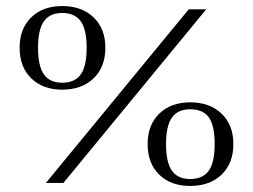

<svg xmlns="http://www.w3.org/2000/svg" viewBox="-20 -606 838 636"><path d="M132 0 605 -575H663L190 0ZM186 -309Q122 -309 83.5 -346.5Q45 -384 45 -448Q45 -511 83.5 -548.5Q122 -586 186 -586Q251 -586 290 -548.5Q329 -511 329 -448Q329 -384 290 -346.5Q251 -309 186 -309ZM186 -332Q228 -332 247.5 -359.5Q267 -387 267 -448Q267 -508 247.5 -535.5Q228 -563 186 -563Q145 -563 125.5 -535.5Q106 -508 106 -448Q106 -387 125.5 -359.5Q145 -332 186 -332ZM610 10Q546 10 507.5 -27.5Q469 -65 469 -129Q469 -192 507.5 -229.5Q546 -267 610 -267Q675 -267 714 -229.5Q753 -192 753 -129Q753 -65 714 -27.5Q675 10 610 10ZM610 -13Q652 -13 671.5 -40.5Q691 -68 691 -129Q691 -191 671.5 -217.5Q652 -244 610 -244Q569 -244 549.5 -216.5Q530 -189 530 -129Q530 -68 549.5 -40.5Q569 -13 610 -13Z"/></svg>

Font: Baskervville
Style: Regular
Weight: 400
Designer: Alexis Faudot, Rémi Forte, Morgane Pierson, Rafael Ribas, Tanguy Vanlaeys, Rosalie Wagner, Thomas Huot-Marchand
Foundry: ANRT
Version: Version 1.100